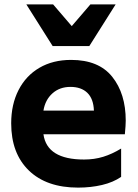

<svg xmlns="http://www.w3.org/2000/svg" viewBox="-20 -841 631 875"><path d="M31 -279Q31 -365 64.5 -430.5Q98 -496 159.5 -532Q221 -568 304 -568Q430 -568 491.5 -491Q553 -414 553 -291Q553 -271 549 -229H178Q194 -114 363 -114Q410 -114 450.5 -126.5Q491 -139 532 -164V-35Q496 -10 445 2Q394 14 336 14Q192 14 111.5 -64Q31 -142 31 -279ZM408 -337Q406 -391 378 -418Q350 -445 301 -445Q252 -445 219 -415.5Q186 -386 178 -337ZM100 -821H222L307 -722L392 -821H507L387 -631H220Z"/></svg>

Font: Application
Style: Bold
Weight: 700
Designer: Wei Huang
Foundry: Wei Huang
Version: Version 0.012